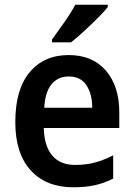

<svg xmlns="http://www.w3.org/2000/svg" viewBox="-20 -786 569 816"><path d="M272 -552Q373 -552 430 -486Q487 -420 487 -308V-242H166Q168 -165 202 -125Q236 -85 299 -85Q345 -85 382.5 -95Q420 -105 461 -126V-27Q424 -8 384 1Q344 10 292 10Q176 10 110.5 -62Q45 -134 45 -267Q45 -406 106 -479Q167 -552 272 -552ZM272 -461Q227 -461 199.5 -428.5Q172 -396 168 -328H372Q372 -386 347.5 -423.5Q323 -461 272 -461ZM438 -756Q423 -737 395 -709Q367 -681 336.5 -653Q306 -625 282 -606H201V-618Q225 -651 253.5 -691.5Q282 -732 300 -766H438Z"/></svg>

Font: Noto Sans Sinhala SemiCondensed SemiBold
Style: Regular
Weight: 600
Width: 4
Designer: Jelle Bosma - Monotype Design Team
Foundry: Monotype Imaging Inc.
Version: Version 2.006; ttfautohint (v1.8.4.7-5d5b)